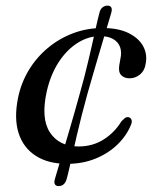

<svg xmlns="http://www.w3.org/2000/svg" viewBox="-20 -572 535 673"><path d="M490.7 -349.2Q487.6 -325.1 471.2 -311.3Q454.7 -297.5 434 -297.5Q415.5 -297.5 404.8 -308.7Q394.1 -319.9 398.2 -343.9L401.9 -365.2Q407.4 -389.2 400.8 -407.2Q394.2 -425.1 376.5 -435.2Q358.9 -445.4 330.8 -445.4Q289.7 -445.4 251.9 -421.5Q214 -397.6 185.7 -354.2Q157.4 -310.7 144 -252.1Q122.7 -156.8 155.1 -107.7Q187.5 -58.6 255.2 -58.6Q304.9 -58.6 343.6 -83.3Q382.2 -108 405.4 -146.5Q411.4 -152.1 416.2 -156.8Q420.9 -161.5 428.4 -161.5Q435.7 -161.3 440 -154.2Q444.2 -147.1 439.6 -135.6Q423.9 -96.4 391.5 -65.2Q359.1 -33.9 314.2 -15.8Q269.3 2.3 215.6 2.3Q149.1 2.3 105.4 -25.8Q61.6 -53.9 45.1 -105.7Q28.7 -157.5 43.3 -229.2Q53.9 -281.2 80.7 -325.8Q107.5 -370.3 147.2 -403.5Q186.9 -436.7 235.8 -455.3Q284.8 -473.8 339.2 -473.8Q394.4 -473.8 430.2 -456.3Q466 -438.7 481.6 -410.4Q497.1 -382 490.7 -349.2ZM286.5 -243.2Q275.9 -205.1 266.4 -167.8Q256.8 -130.5 248.9 -95.8Q240.9 -61.1 234.2 -31.3Q227.4 -1.5 222.2 21.3Q217 44.1 213.1 57.4Q209.8 68.2 202.8 74.3Q195.7 80.3 185.6 80.3Q176.6 80.3 172.7 74.4Q168.7 68.4 172.3 55.9Q175.4 45.2 180.6 27.7Q185.7 10.3 192.6 -12.4Q199.4 -35.1 207.4 -62.1Q215.3 -89.2 224.1 -118.8Q232.8 -148.4 241.8 -180Q250.8 -211.6 259.5 -243.2Q268 -272.9 275.7 -302.6Q283.3 -332.2 290 -360.7Q296.7 -389.2 302.6 -415Q308.4 -440.8 313.3 -463Q318.2 -485.2 322.3 -502.3Q326.3 -519.4 329.2 -529.7Q332.3 -540.8 340 -546.6Q347.6 -552.3 357.4 -552.3Q365.6 -552.3 369.6 -546.6Q373.6 -540.8 370.3 -528.2Q367.4 -517.9 362.4 -501.2Q357.3 -484.5 350.7 -462.6Q344.1 -440.6 336.5 -414.8Q328.9 -389 320.5 -360.6Q312.1 -332.2 303.6 -302.6Q295 -272.9 286.5 -243.2Z"/></svg>

Font: Fraunces
Style: Italic
Weight: 900
Italic angle: -16°
Version: Version 1.000;[0bf87f6ff]